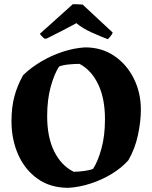

<svg xmlns="http://www.w3.org/2000/svg" viewBox="-20 -888 730 920"><path d="M307 12Q221 12 160 -31.5Q99 -75 67 -147.5Q35 -220 35 -308Q35 -373 49 -426Q63 -479 91 -528Q128 -564 177 -593Q226 -622 280.5 -640Q335 -658 388 -661Q467 -661 527 -620.5Q587 -580 621 -512Q655 -444 655 -362Q655 -307 641 -241Q627 -175 595 -120Q563 -84 516.5 -55.5Q470 -27 415.5 -9Q361 9 307 12ZM333 -65Q357 -65 385 -69Q413 -73 426 -79Q449 -114 466 -175.5Q483 -237 483 -317Q483 -416 450.5 -484Q418 -552 361 -582Q336 -582 307.5 -579Q279 -576 263 -569Q240 -534 223 -472.5Q206 -411 206 -331Q206 -231 239.5 -163Q273 -95 333 -65ZM497 -700Q460 -714 418 -733Q376 -752 346 -777Q319 -762 282 -743Q245 -724 205 -704L195 -702Q189 -706 181.5 -713.5Q174 -721 171 -726L329 -868Q340 -868 352 -867.5Q364 -867 376 -866L520 -732Q518 -725 510.5 -715.5Q503 -706 497 -700Z"/></svg>

Font: Labrada
Style: Bold
Weight: 700
Designer: Mercedes Jáuregui
Foundry: Omnibus-Type Team
Version: Version 1.000; ttfautohint (v1.8.4.7-5d5b)